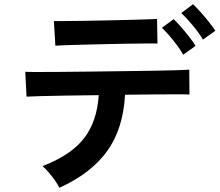

<svg xmlns="http://www.w3.org/2000/svg" viewBox="-20 -849 1043 912"><path d="M262 43Q255 28 241 8Q227 -12 211 -30.5Q195 -49 182 -60Q317 -112 379 -192Q441 -272 449 -397Q370 -396 297.5 -395Q225 -394 174 -392.5Q123 -391 106 -390L100 -508Q112 -507 157 -507Q202 -507 268 -507.5Q334 -508 411.5 -509Q489 -510 566 -511Q643 -512 709.5 -513Q776 -514 821.5 -515.5Q867 -517 879 -518L880 -400Q866 -401 821 -401Q776 -401 712 -400.5Q648 -400 574 -399Q565 -236 488.5 -130.5Q412 -25 262 43ZM243 -632 236 -749Q248 -749 285.5 -749Q323 -749 374.5 -750Q426 -751 482.5 -752Q539 -753 590.5 -754.5Q642 -756 678.5 -757Q715 -758 726 -759L728 -642Q715 -643 678.5 -642.5Q642 -642 591.5 -641.5Q541 -641 486.5 -639.5Q432 -638 381.5 -637Q331 -636 294 -634.5Q257 -633 243 -632ZM944 -661Q925 -693 895 -729Q865 -765 841 -787L897 -829Q911 -816 932 -792.5Q953 -769 972.5 -744.5Q992 -720 1003 -703ZM850 -589Q839 -610 821 -634Q803 -658 784 -680Q765 -702 749 -717L805 -758Q819 -745 839.5 -721.5Q860 -698 879.5 -673Q899 -648 909 -631Z"/></svg>

Font: Zen Kaku Gothic New
Style: Bold
Weight: 700
Designer: Yoshimichi Ohira
Foundry: Positype
Version: Version 1.002